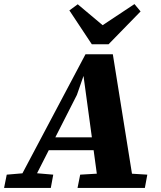

<svg xmlns="http://www.w3.org/2000/svg" viewBox="-54 -921 787 941"><path d="M-34 0 -21 -65 73 -73H114L207 -65L195 0ZM18 0 365 -655H499L604 0H430L355 -551H356L323 -456L91 0ZM173 -185 186 -248H462L467 -185ZM326 0 339 -65 475 -73H539L668 -65L656 0ZM327 -900 483 -769H406L605 -901L635 -865L478 -704H396L286 -870Z"/></svg>

Font: Source Serif 4 ExtraBold
Style: Italic
Weight: 800
Italic angle: -12°
Designer: Frank Grießhammer
Foundry: Adobe Systems Incorporated
Version: Version 4.004;hotconv 1.0.116;makeotfexe 2.5.65601